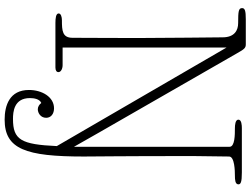

<svg xmlns="http://www.w3.org/2000/svg" viewBox="-146 -715 1080 828"><g transform="rotate(90 394.0 -301.0)"><path d="M403 110C403 92 407 68 424 61C430 69 440 76 451 76C467 76 488 64 488 40C488 19 471 6 447 6C398 6 368 58 368 114C368 198 435 219 496 219C623 219 655 128 655 -122C655 -184 653 -265 653 -594C653 -596 653 -611 655 -749C655 -773 718 -774 737 -774C754 -774 775 -775 775 -789C775 -799 766 -804 724 -804H533C521 -804 496 -803 496 -789C496 -776 519 -774 533 -774C561 -774 613 -774 613 -751V-80C564 -168 358 -524 211 -781C192 -815 187 -821 171 -821H63C26 -821 15 -817 15 -805C15 -790 28 -788 80 -788C110 -788 141 -773 141 -721C141 -702 144 -464 144 -351C144 -205 143 -167 143 -74C143 -30 113 -28 67 -28C54 -28 38 -24 38 -14C38 -2 59 0 79 0H271C284 0 291 -5 291 -13C291 -24 276 -31 261 -31H185V-738L610 -6C603 148 583 183 493 183C463 183 403 179 403 110Z"/></g></svg>

Font: Life Savers
Style: Regular
Weight: 400
Designer: Pablo Impallari, Rodrigo Fuenzalida, Brenda Gallo
Foundry: Pablo Impallari, Rodrigo Fuenzalida, Brenda Gallo
Version: Version 3.000